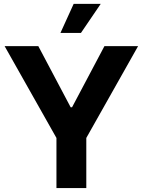

<svg xmlns="http://www.w3.org/2000/svg" viewBox="-20 -964 732 984"><path d="M3.7 -727.5H176.4L342.2 -414.1H349.2L515.2 -727.5H687.7L422.3 -257V0H269.3V-257ZM289.8 -795.3 357.6 -944.3H496.3L394.9 -795.3Z"/></svg>

Font: Inter Tight
Style: Regular
Weight: 400
Designer: Rasmus Andersson
Foundry: rsms
Version: Version 3.002